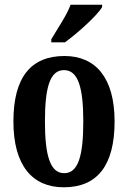

<svg xmlns="http://www.w3.org/2000/svg" viewBox="-20 -786 544 816"><path d="M198 -619V-606H256C311 -646 394 -721 414 -756V-766H280C264 -721 224 -664 198 -619ZM251 10C393 10 467 -82 467 -270C467 -457 385 -548 254 -548C111 -548 37 -457 37 -270C37 -82 118 10 251 10ZM253 -50C193 -50 171 -125 171 -270C171 -414 192 -488 252 -488C312 -488 334 -414 334 -270C334 -125 313 -50 253 -50Z"/></svg>

Font: Noto Serif Lao ExtraCondensed
Style: Bold
Weight: 700
Width: 2
Designer: Monotype Design Team
Foundry: Monotype Imaging Inc.
Version: Version 2.003